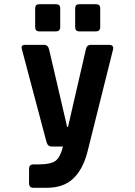

<svg xmlns="http://www.w3.org/2000/svg" viewBox="-20 -723 640 912"><path d="M147 -595V-683Q147 -703 166 -703H246Q266 -703 266 -684V-595Q266 -574 246 -574H166Q147 -574 147 -595ZM337 -595V-683Q337 -703 356 -703H436Q456 -703 456 -684V-595Q456 -574 436 -574H356Q337 -574 337 -595ZM202 169H138Q118 169 118 147V80Q118 58 138 58H159Q222 58 244.5 40.5Q267 23 279 -27H226Q207 -27 201 -48L84 -489Q78 -510 99 -510H188Q208 -510 213 -489L299 -120H303L388 -489Q392 -510 413 -510H497Q522 -510 517 -488L395 0Q373 83 327 126Q281 169 202 169Z"/></svg>

Font: RajdhaniMono
Style: Bold
Weight: 700
Monospace: yes
Designer: Satya Rajpurohit, Jyotish Sonowal
Foundry: Indian Type Foundry
Version: Version 1.201;PS 1.0;hotconv 1.0.78;makeotf.lib2.5.61930; tt